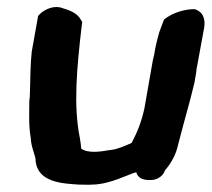

<svg xmlns="http://www.w3.org/2000/svg" viewBox="-20 -521 600 544"><path d="M70 -375C66 -341 66 -297 65 -265C65 -251 64 -239 63 -235V-232C63 -198 61 -165 67 -131C68 -103 81 -80 81 -66V-65V-63C89 -3 160 -1 203 2H205C216 2 228 3 243 2C293 1 345 -28 366 -33C373 -8 402 -11 409 -11C420 -11 440 -18 447 -37L448 -39C462 -55 476 -78 482 -101C493 -143 504 -185 516 -228L521 -247L531 -287L534 -305C537 -317 536 -326 538 -331L558 -440C561 -455 562 -482 537 -493L532 -495H526C500 -494 474 -485 455 -473L445 -466L441 -456C440 -453 435 -440 431 -429L430 -425C429 -422 423 -400 420 -384C418 -370 415 -358 413 -350L389 -213C380 -173 369 -147 353 -116C332 -107 313 -98 293 -96H292C264 -91 229 -86 210 -100C209 -108 209 -116 207 -124V-127L206 -131C188 -222 197 -325 212 -452L213 -459L209 -465C197 -488 168 -494 157 -498C134 -507 109 -495 96 -484L88 -476Z"/></svg>

Font: Vapor
Style: BlkObl
Weight: 900
Foundry: Cannot Into Space Fonts
Version: Version 0.179